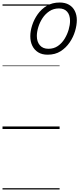

<svg xmlns="http://www.w3.org/2000/svg" viewBox="-20 -1026 631 1527"><path d="M359 -591Q314 -591 283.5 -610Q253 -629 237 -662Q221 -695 221 -738Q221 -779 236 -825.5Q251 -872 280 -913Q309 -954 352.5 -980Q396 -1006 455 -1006Q498 -1006 528.5 -988.5Q559 -971 575 -939Q591 -907 591 -866Q591 -826 577 -778.5Q563 -731 534 -688.5Q505 -646 462 -618.5Q419 -591 359 -591ZM365 -638Q408 -638 440 -660Q472 -682 493.5 -717Q515 -752 526 -790Q537 -828 537 -860Q537 -907 514 -933Q491 -959 449 -959Q406 -959 373 -937Q340 -915 318 -881.5Q296 -848 284.5 -810Q273 -772 273 -740Q273 -694 297 -666Q321 -638 365 -638ZM0 471H454V481H0ZM0 -20H454V0H0ZM0 -505H454V-500H0ZM0 -991H454V-981H0Z"/></svg>

Font: Playwrite IE Guides
Style: Regular
Weight: 400
Designer: Veronika Burian, José Scaglione
Foundry: TypeTogether
Version: Version 1.003